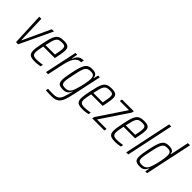

<svg xmlns="http://www.w3.org/2000/svg" viewBox="80 -1696 2845 2845"><g transform="rotate(45 1502.0 -273.5)"><path d="M100 0 77 -510H121L135 -76H139L339 -510H386L145 0Z M497 8Q450 8 421.5 -1.5Q393 -11 380 -33Q367 -55 367 -93Q367 -122 373 -161.5Q379 -201 390 -254Q405 -328 419 -378.5Q433 -429 452.5 -459.5Q472 -490 504 -504Q536 -518 588 -518Q631 -518 656 -509.5Q681 -501 692.5 -482Q704 -463 704 -430Q704 -412 700.5 -385Q697 -358 691 -325Q685 -292 677 -256L673 -240H432Q422 -193 416 -159.5Q410 -126 410 -102Q410 -75 419 -59.5Q428 -44 448.5 -38Q469 -32 502 -32Q519 -32 540 -34Q561 -36 582 -38.5Q603 -41 619 -45L611 -5Q598 -2 579 1Q560 4 538.5 6Q517 8 497 8ZM440 -278H638L641 -298Q647 -327 653 -360Q659 -393 659 -417Q659 -444 651 -457Q643 -470 627 -474Q611 -478 587 -478Q552 -478 529.5 -471Q507 -464 492 -443Q477 -422 465.5 -382.5Q454 -343 440 -278Z M728 0 836 -510H873L856 -412H861Q878 -457 898.5 -479.5Q919 -502 944.5 -510Q970 -518 1003 -518L993 -472Q957 -472 930 -456.5Q903 -441 883.5 -411.5Q864 -382 850.5 -341.5Q837 -301 826 -252L772 0Z M1040 196Q1021 196 1000 195.5Q979 195 958 194Q937 193 917 192L925 153Q941 154 959 154.5Q977 155 996 155.5Q1015 156 1033 156Q1076 156 1102 146Q1128 136 1145 115.5Q1162 95 1172.5 64.5Q1183 34 1195 -7Q1197 -20 1203.5 -39Q1210 -58 1214 -73H1209Q1198 -47 1181.5 -29Q1165 -11 1143 -2Q1121 7 1090 7Q1051 7 1025.5 -1.5Q1000 -10 988.5 -31Q977 -52 977 -89Q977 -118 983.5 -159Q990 -200 1001 -255Q1017 -335 1033 -386.5Q1049 -438 1068.5 -466.5Q1088 -495 1116 -506.5Q1144 -518 1183 -518Q1210 -518 1232.5 -512.5Q1255 -507 1270 -490Q1285 -473 1287 -436H1291L1311 -510H1347L1255 -80Q1242 -18 1229.5 28Q1217 74 1201 106.5Q1185 139 1163.5 158.5Q1142 178 1112 187Q1082 196 1040 196ZM1100 -33Q1128 -33 1148 -42Q1168 -51 1182.5 -68.5Q1197 -86 1208 -114Q1215 -133 1224 -161.5Q1233 -190 1241 -222.5Q1249 -255 1255.5 -287.5Q1262 -320 1266 -347.5Q1270 -375 1270 -393Q1270 -440 1252.5 -458.5Q1235 -477 1195 -477Q1162 -477 1139.5 -469.5Q1117 -462 1102 -439.5Q1087 -417 1074 -373Q1061 -329 1046 -255Q1034 -200 1027.5 -162Q1021 -124 1021 -99Q1021 -71 1029.5 -56.5Q1038 -42 1055.5 -37.5Q1073 -33 1100 -33Z M1499 8Q1452 8 1423.5 -1.5Q1395 -11 1382 -33Q1369 -55 1369 -93Q1369 -122 1375 -161.5Q1381 -201 1392 -254Q1407 -328 1421 -378.5Q1435 -429 1454.5 -459.5Q1474 -490 1506 -504Q1538 -518 1590 -518Q1633 -518 1658 -509.5Q1683 -501 1694.5 -482Q1706 -463 1706 -430Q1706 -412 1702.5 -385Q1699 -358 1693 -325Q1687 -292 1679 -256L1675 -240H1434Q1424 -193 1418 -159.5Q1412 -126 1412 -102Q1412 -75 1421 -59.5Q1430 -44 1450.5 -38Q1471 -32 1504 -32Q1521 -32 1542 -34Q1563 -36 1584 -38.5Q1605 -41 1621 -45L1613 -5Q1600 -2 1581 1Q1562 4 1540.5 6Q1519 8 1499 8ZM1442 -278H1640L1643 -298Q1649 -327 1655 -360Q1661 -393 1661 -417Q1661 -444 1653 -457Q1645 -470 1629 -474Q1613 -478 1589 -478Q1554 -478 1531.5 -471Q1509 -464 1494 -443Q1479 -422 1467.5 -382.5Q1456 -343 1442 -278Z M1697 0 1705 -35 1996 -471H1804L1812 -510H2059L2051 -475L1759 -39H1959L1951 0Z M2179 8Q2132 8 2103.5 -1.5Q2075 -11 2062 -33Q2049 -55 2049 -93Q2049 -122 2055 -161.5Q2061 -201 2072 -254Q2087 -328 2101 -378.5Q2115 -429 2134.5 -459.5Q2154 -490 2186 -504Q2218 -518 2270 -518Q2313 -518 2338 -509.5Q2363 -501 2374.5 -482Q2386 -463 2386 -430Q2386 -412 2382.5 -385Q2379 -358 2373 -325Q2367 -292 2359 -256L2355 -240H2114Q2104 -193 2098 -159.5Q2092 -126 2092 -102Q2092 -75 2101 -59.5Q2110 -44 2130.5 -38Q2151 -32 2184 -32Q2201 -32 2222 -34Q2243 -36 2264 -38.5Q2285 -41 2301 -45L2293 -5Q2280 -2 2261 1Q2242 4 2220.5 6Q2199 8 2179 8ZM2122 -278H2320L2323 -298Q2329 -327 2335 -360Q2341 -393 2341 -417Q2341 -444 2333 -457Q2325 -470 2309 -474Q2293 -478 2269 -478Q2234 -478 2211.5 -471Q2189 -464 2174 -443Q2159 -422 2147.5 -382.5Q2136 -343 2122 -278Z M2410 0 2566 -743H2610L2453 0Z M2699 8Q2660 8 2635 -0.5Q2610 -9 2598.5 -30Q2587 -51 2587 -89Q2587 -117 2593 -159Q2599 -201 2611 -255Q2627 -335 2642.5 -386Q2658 -437 2677 -466Q2696 -495 2723 -506.5Q2750 -518 2790 -518Q2823 -518 2845 -511Q2867 -504 2879 -488Q2891 -472 2892 -445H2897L2959 -743H3004L2846 0H2809L2821 -74H2817Q2802 -38 2783 -20.5Q2764 -3 2742.5 2.5Q2721 8 2699 8ZM2708 -32Q2735 -32 2755 -40.5Q2775 -49 2790 -66Q2805 -83 2815 -109Q2823 -127 2831 -155Q2839 -183 2847.5 -215.5Q2856 -248 2862.5 -282Q2869 -316 2873 -346Q2877 -376 2877 -396Q2877 -441 2859.5 -459.5Q2842 -478 2800 -478Q2768 -478 2747 -470.5Q2726 -463 2711 -440.5Q2696 -418 2683 -373.5Q2670 -329 2655 -255Q2643 -198 2636 -160Q2629 -122 2629 -97Q2629 -70 2637.5 -55.5Q2646 -41 2663.5 -36.5Q2681 -32 2708 -32Z"/></g></svg>

Font: Saira Condensed ExtraLight
Style: Italic
Weight: 250
Width: 3
Italic angle: -12°
Designer: Hector Gatti with collaboration of the Omnibus-Type team
Foundry: Omnibus-Type
Version: Version 1.101